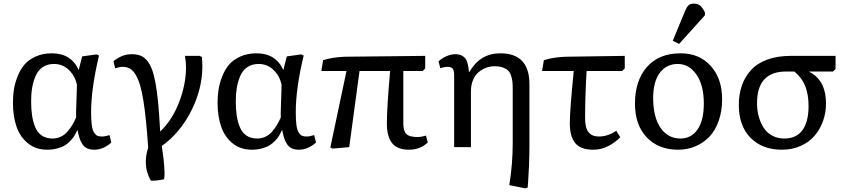

<svg xmlns="http://www.w3.org/2000/svg" viewBox="-20 -817 4699 1066"><path d="M242.2 14.2Q179.2 14.2 135.5 -21Q91.8 -56.2 71.8 -113.8Q51.8 -171.4 51.8 -247.1Q51.8 -283.7 56.9 -318.1Q62 -352.5 76.7 -390.6Q91.3 -428.7 114.3 -456.5Q137.2 -484.4 177 -502.7Q216.8 -521 268.1 -521Q375 -521 417 -428.2L436 -503.9L517.1 -515.1L529.8 -508.8Q485.8 -325.2 485.8 -193.8Q485.8 -149.4 489.7 -121.6Q493.7 -93.8 502.4 -80.6Q511.2 -67.4 520.8 -63.2Q530.3 -59.1 545.9 -59.1Q563.5 -59.1 587.9 -66.9L598.1 -25.9Q582.5 -10.3 556.9 2Q531.2 14.2 502.9 14.2Q480 14.2 463.9 6.6Q447.8 -1 437.5 -16.6Q427.2 -32.2 421.6 -49.6Q416 -66.9 411.1 -92.8H408.2Q401.4 -77.6 394 -64.9Q386.7 -52.2 372.6 -36.9Q358.4 -21.5 341.8 -11Q325.2 -0.5 299.1 6.8Q272.9 14.2 242.2 14.2ZM272 -47.9Q296.4 -47.9 317.4 -57.9Q338.4 -67.9 354.2 -85.9Q370.1 -104 381.1 -122.6Q392.1 -141.1 402.8 -165Q401.9 -177.7 402.8 -209.5Q403.8 -241.2 405.3 -283.4Q406.7 -325.7 407.2 -347.2Q396 -396.5 361.8 -429.2Q327.6 -461.9 279.8 -461.9Q243.2 -461.9 217.3 -444.3Q191.4 -426.8 178 -395.8Q164.6 -364.7 158.7 -330.6Q152.8 -296.4 152.8 -254.9Q152.8 -210.4 158 -176Q163.1 -141.6 175.5 -111.1Q188 -80.6 212.4 -64.2Q236.8 -47.9 272 -47.9Z M817.9 186Q793 143.6 790 96.7Q787.1 49.8 802.7 2.9Q796.9 -82 790.8 -142.6Q784.7 -203.1 776.4 -256.1Q768.1 -309.1 758.1 -342.5Q748 -376 734.1 -400.4Q720.2 -424.8 702.4 -435.3Q684.6 -445.8 661.6 -445.8Q643.1 -445.8 619.6 -438L609.9 -476.1Q620.1 -487.8 648.9 -502Q677.7 -516.1 710.4 -516.1Q738.8 -516.1 759 -508.5Q779.3 -501 795.9 -481.2Q812.5 -461.4 823.7 -431.9Q835 -402.3 843.8 -353.8Q852.5 -305.2 858.2 -244.9Q863.8 -184.6 868.7 -98.1L869.6 -86.9Q937 -151.4 974.9 -250.7Q1012.7 -350.1 1012.7 -441.9Q1012.7 -476.6 1006.8 -506.8H1087.9L1100.6 -501Q1103.5 -475.1 1103.5 -449.2Q1103.5 -323.7 1041.7 -201.4Q980 -79.1 878.4 -6.8Q879.4 1 882.8 25.9Q886.2 50.8 888.2 66.9Q890.1 83 891.8 105.5Q893.6 127.9 893.6 144Q893.6 165 890.6 178.2Q886.2 179.2 878.4 180.9Q870.6 182.6 851.3 184.8Q832 187 817.9 186Z M1378.4 14.2Q1315.4 14.2 1271.7 -21Q1228 -56.2 1208 -113.8Q1188 -171.4 1188 -247.1Q1188 -283.7 1193.1 -318.1Q1198.2 -352.5 1212.9 -390.6Q1227.5 -428.7 1250.5 -456.5Q1273.4 -484.4 1313.2 -502.7Q1353 -521 1404.3 -521Q1511.2 -521 1553.2 -428.2L1572.3 -503.9L1653.3 -515.1L1666 -508.8Q1622.1 -325.2 1622.1 -193.8Q1622.1 -149.4 1626 -121.6Q1629.9 -93.8 1638.7 -80.6Q1647.5 -67.4 1657 -63.2Q1666.5 -59.1 1682.1 -59.1Q1699.7 -59.1 1724.1 -66.9L1734.4 -25.9Q1718.8 -10.3 1693.1 2Q1667.5 14.2 1639.2 14.2Q1616.2 14.2 1600.1 6.6Q1584 -1 1573.7 -16.6Q1563.5 -32.2 1557.9 -49.6Q1552.2 -66.9 1547.4 -92.8H1544.4Q1537.6 -77.6 1530.3 -64.9Q1522.9 -52.2 1508.8 -36.9Q1494.6 -21.5 1478 -11Q1461.4 -0.5 1435.3 6.8Q1409.2 14.2 1378.4 14.2ZM1408.2 -47.9Q1432.6 -47.9 1453.6 -57.9Q1474.6 -67.9 1490.5 -85.9Q1506.3 -104 1517.3 -122.6Q1528.3 -141.1 1539.1 -165Q1538.1 -177.7 1539.1 -209.5Q1540 -241.2 1541.5 -283.4Q1543 -325.7 1543.5 -347.2Q1532.2 -396.5 1498 -429.2Q1463.9 -461.9 1416 -461.9Q1379.4 -461.9 1353.5 -444.3Q1327.6 -426.8 1314.2 -395.8Q1300.8 -364.7 1294.9 -330.6Q1289.1 -296.4 1289.1 -254.9Q1289.1 -210.4 1294.2 -176Q1299.3 -141.6 1311.8 -111.1Q1324.2 -80.6 1348.6 -64.2Q1373 -47.9 1408.2 -47.9Z M2250 14.2Q2185.5 14.2 2156.7 -22.5Q2127.9 -59.1 2127.9 -131.8Q2127.9 -218.8 2146 -422.9H1976.1L1918.9 0L1827.1 7.8L1814 2L1903.8 -422.9H1764.2L1773.9 -482.9Q1823.7 -499 1893.1 -502L2340.8 -506.8V-437L2327.1 -422.9H2219.2V-131.8Q2219.2 -90.8 2235.6 -73.5Q2252 -56.2 2298.8 -56.2Q2317.4 -56.2 2345.2 -64L2355 -25.9Q2313 14.2 2250 14.2Z M2897.5 229 2807.6 210.9Q2826.7 95.2 2826.7 -25.9V-320.8Q2826.7 -346.2 2825 -363Q2823.2 -379.9 2817.4 -397.7Q2811.5 -415.5 2800.8 -425.8Q2790 -436 2771.2 -442.6Q2752.4 -449.2 2725.6 -449.2Q2702.1 -449.2 2679.9 -441.2Q2657.7 -433.1 2638.2 -417.2Q2618.7 -401.4 2606.7 -373.5Q2594.7 -345.7 2594.7 -310.1V0H2501.5V-397Q2501.5 -424.8 2493.9 -435.3Q2486.3 -445.8 2466.8 -445.8Q2447.3 -445.8 2424.8 -438L2414.6 -476.1Q2433.1 -494.1 2459 -505.1Q2484.9 -516.1 2508.8 -516.1Q2542.5 -516.1 2561 -495.6Q2579.6 -475.1 2583.5 -418H2586.4Q2645.5 -521 2757.8 -521Q2919.4 -521 2919.4 -350.1V-6.8Q2919.4 47.4 2917 105.2Q2914.6 163.1 2912.1 193.4L2909.7 224.1Z M3274.4 14.2Q3202.6 14.2 3173.1 -23.2Q3143.6 -60.5 3143.6 -132.8Q3143.6 -203.1 3165.5 -422.9H2989.7L2999.5 -482.9Q3049.3 -499 3118.7 -502L3448.7 -506.8V-437L3434.6 -422.9H3236.8Q3228.5 -281.7 3228.5 -160.2Q3228.5 -106.4 3247.8 -82.8Q3267.1 -59.1 3304.7 -59.1Q3355 -59.1 3401.4 -90.8L3423.8 -55.2Q3395.5 -25.4 3356.4 -5.6Q3317.4 14.2 3274.4 14.2Z M3750.5 -573.2 3715.3 -590.8 3782.7 -753.9Q3792 -776.9 3802.2 -786.9Q3812.5 -796.9 3831.5 -796.9Q3855 -796.9 3869.1 -783.9Q3883.3 -771 3894.5 -746.1L3893.6 -731.9ZM3744.6 14.2Q3636.2 14.2 3570.8 -54.4Q3505.4 -123 3505.4 -241.2Q3505.4 -369.1 3571.8 -445.1Q3638.2 -521 3758.3 -521Q3863.3 -521 3926.3 -450.7Q3989.3 -380.4 3989.3 -266.1Q3989.3 -199.7 3970.2 -145.8Q3951.2 -91.8 3918 -57.4Q3884.8 -22.9 3840.3 -4.4Q3795.9 14.2 3744.6 14.2ZM3758.3 -47.9Q3817.9 -47.9 3852.8 -98.1Q3887.7 -148.4 3887.7 -242.2Q3887.7 -343.8 3846.7 -402.8Q3805.7 -461.9 3742.7 -461.9Q3680.2 -461.9 3643.3 -412.8Q3606.4 -363.8 3606.4 -271Q3606.4 -206.5 3622.8 -157Q3639.2 -107.4 3674.1 -77.6Q3709 -47.9 3758.3 -47.9Z M4321.3 14.2Q4211.9 14.2 4147 -52Q4082 -118.2 4082 -233.9Q4082 -293.5 4098.9 -342Q4115.7 -390.6 4149.7 -428Q4183.6 -465.3 4240 -486.1Q4296.4 -506.8 4371.1 -506.8H4619.1V-434.1L4605 -419.9H4473.1V-418Q4490.2 -410.2 4505.1 -397.9Q4520 -385.7 4534.4 -365.2Q4548.8 -344.7 4557.4 -313Q4565.9 -281.2 4565.9 -241.2Q4565.9 -190.9 4549.6 -145.3Q4533.2 -99.6 4503.2 -64Q4473.1 -28.3 4426 -7.1Q4378.9 14.2 4321.3 14.2ZM4335 -47.9Q4401.9 -47.9 4435.5 -94.7Q4469.2 -141.6 4469.2 -228Q4469.2 -292 4450.7 -338.9Q4432.1 -385.7 4390.1 -419.9H4344.2Q4183.1 -419.9 4183.1 -244.1Q4183.1 -206.1 4192.1 -171.9Q4201.2 -137.7 4218.8 -109.4Q4236.3 -81.1 4266.4 -64.5Q4296.4 -47.9 4335 -47.9Z"/></svg>

Font: Literata Book
Style: Regular
Weight: 400
Designer: Latin by Veronika Burian and Jose Scaglione. Greek by Irene Vlachou. Cyrillic by Vera Evstafieva
Foundry: TypeTogether
Version: Version 2.003;PS 002.003;hotconv 1.0.88;makeotf.lib2.5.64775